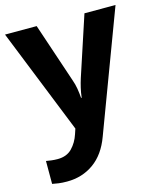

<svg xmlns="http://www.w3.org/2000/svg" viewBox="-117 -631 802 955"><g transform="rotate(-15 284.5 -153.0)"><path d="M0 -546H163L266 -239Q274 -217 278 -193.5Q282 -170 284 -144H287Q290 -170 295.5 -193.5Q301 -217 308 -239L409 -546H569L338 70Q307 155 247.5 197.5Q188 240 110 240Q85 240 66.5 237.5Q48 235 34 232V114Q45 116 60.5 118Q76 120 93 120Q140 120 167.5 91.5Q195 63 208 23L217 -4Z"/></g></svg>

Font: Noto Sans Vithkuqi
Style: Bold
Weight: 700
Version: Version 1.001; ttfautohint (v1.8.4.7-5d5b)